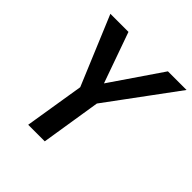

<svg xmlns="http://www.w3.org/2000/svg" viewBox="-187 -848 991 991"><g transform="rotate(45 308.5 -352.5)"><path d="M166 0 225 -365 236 -286 61 -705H193L296 -415H283L481 -705H617L308 -286L345 -365L287 0Z"/></g></svg>

Font: Nunito Sans 10pt Condensed
Style: Bold Italic
Weight: 700
Width: 3
Italic angle: -9°
Designer: Vernon Adams
Foundry: Vernon Adams
Version: Version 3.101;gftools[0.9.27]